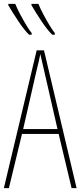

<svg xmlns="http://www.w3.org/2000/svg" viewBox="-20 -975 417 995"><path d="M351 0 284 -281H94L26 0H0L170 -714H208L377 0ZM208 -612Q202 -637 198 -655Q194 -673 189 -695Q185 -673 180.5 -655.5Q176 -638 170 -612L100 -306H278ZM179 -955Q188 -932 205 -900Q222 -868 238.5 -841Q255 -814 264 -804V-795H251Q241 -804 226 -822.5Q211 -841 195.5 -864.5Q180 -888 166 -910Q152 -932 143 -948V-955ZM59 -955Q68 -932 85 -900Q102 -868 118.5 -841Q135 -814 144 -804V-795H131Q121 -804 106 -822.5Q91 -841 75.5 -864.5Q60 -888 46 -910Q32 -932 23 -948V-955Z"/></svg>

Font: Noto Sans ExtraCondensed Thin
Style: Regular
Weight: 100
Width: 2
Designer: Monotype Design Team
Foundry: Monotype Imaging Inc.
Version: Version 2.013; ttfautohint (v1.8.4.7-5d5b)